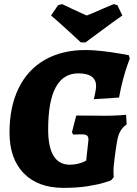

<svg xmlns="http://www.w3.org/2000/svg" viewBox="-20 -898 665 929"><path d="M590 -343 593 -296Q574 -283 563 -264.5Q552 -246 547 -217Q541 -184 535 -136.5Q529 -89 529 -75L530 -40L518 -26Q518 -25 486.5 -15Q455 -5 404 3Q353 11 287 11Q164 11 95 -59.5Q26 -130 26 -257Q26 -381 70 -471Q114 -561 197 -608.5Q280 -656 395 -656Q431 -656 477.5 -650.5Q524 -645 558.5 -639Q593 -633 603 -631L608 -615Q606 -609 597 -584.5Q588 -560 576.5 -518Q565 -476 556 -426L434 -418Q436 -425 440.5 -447Q445 -469 445 -481Q445 -543 359 -543Q213 -543 213 -272Q213 -101 318 -101Q339 -101 356.5 -105.5Q374 -110 384 -114.5Q394 -119 397 -121L406 -203Q408 -217 408 -222Q408 -237 400.5 -242.5Q393 -248 375 -248L334 -247L328 -258L349 -339L490 -338Q523 -338 556.5 -340Q590 -342 590 -343ZM394 -693H371Q356 -707 307.5 -751.5Q259 -796 227 -823L261 -873L281 -878Q293 -873 329 -855Q348 -847 366.5 -838Q385 -829 399 -823Q416 -828 473 -854Q524 -876 530 -878L548 -873L572 -823Q533 -796 473 -751.5Q413 -707 394 -693Z"/></svg>

Font: Alegreya SC ExtraBold
Style: Italic
Weight: 800
Italic angle: -7°
Designer: Juan Pablo del Peral
Foundry: Huerta Tipografica
Version: Version 2.007; ttfautohint (v1.6)